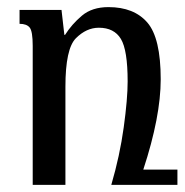

<svg xmlns="http://www.w3.org/2000/svg" viewBox="-20 -520 520 540"><path d="M164 -276V0H72V-391Q72 -432 63.5 -442.5Q55 -453 35 -453V-492H153L161 -422H163Q182 -452 210.5 -476Q239 -500 285 -500Q357 -500 394.5 -456.5Q432 -413 432 -297Q432 -192 383 -43H479V0H293Q317 -82 328 -162Q339 -242 339 -291Q339 -379 320 -410.5Q301 -442 258 -442Q223 -442 193.5 -412.5Q164 -383 164 -276Z"/></svg>

Font: Noto Serif Armenian Condensed Regular
Style: Regular
Weight: 400
Width: 3
Designer: Monotype Design Team
Foundry: Monotype Imaging Inc.
Version: Version 1.900